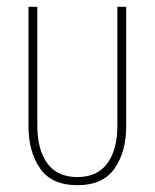

<svg xmlns="http://www.w3.org/2000/svg" viewBox="-20 -537 456 566"><path d="M208 9Q133 9 98.5 -40Q64 -89 64 -165V-517H90V-167Q90 -96 119.5 -55.5Q149 -15 208 -15Q267 -15 296.5 -55.5Q326 -96 326 -167V-517H352V-165Q352 -89 317.5 -40Q283 9 208 9Z"/></svg>

Font: Noto Sans Thai UI ExtCond Thin
Style: Regular
Weight: 100
Width: 2
Designer: Monotype Design Team
Foundry: Monotype Imaging Inc.
Version: Version 2.000